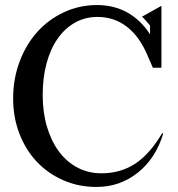

<svg xmlns="http://www.w3.org/2000/svg" viewBox="-20 -730 705 760"><path d="M362 10Q291 10 230.5 -16.5Q170 -43 126 -89.5Q82 -136 57 -200.5Q32 -265 32 -340Q32 -418 57.5 -486Q83 -554 127.5 -603.5Q172 -653 233 -681.5Q294 -710 364 -710Q431 -710 484 -680.5Q537 -651 574 -594V-629Q571 -633 558.5 -647Q546 -661 542 -664L619 -707V-462H585L565 -508Q533 -585 482.5 -624Q432 -663 366 -663Q317 -663 277 -640.5Q237 -618 208.5 -577.5Q180 -537 164.5 -480Q149 -423 149 -354Q149 -285 166 -228Q183 -171 213.5 -130Q244 -89 287 -66.5Q330 -44 381 -44Q457 -44 515 -82Q573 -120 622 -203L626 -201Q597 -104 526 -47Q455 10 362 10Z"/></svg>

Font: Redaction
Style: Regular
Weight: 400
Designer: Jeremy Mickel / Forest Young
Foundry: MCKL
Version: Version 2.001; Redaction